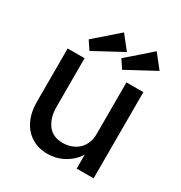

<svg xmlns="http://www.w3.org/2000/svg" viewBox="-176 -875 957 1013"><g transform="rotate(30 302.5 -368.5)"><path d="M430 -525H533V0H430V-110L448 -122Q437 -89 411 -59Q385 -29 345 -9.5Q305 10 256 10Q201 10 159.5 -15.5Q118 -41 95 -88.5Q72 -136 72 -201V-525H175V-229Q175 -164 205.5 -122Q236 -80 298 -80Q334 -80 364.5 -95.5Q395 -111 412.5 -140.5Q430 -170 430 -209ZM144 -622 287 -747 352 -665 178 -571ZM343 -622 486 -747 551 -665 377 -571Z"/></g></svg>

Font: Lexend
Style: Regular
Weight: 400
Designer: Thomas Jockin
Foundry: Lexend
Version: Version 1.000